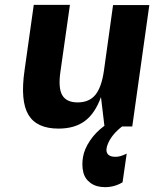

<svg xmlns="http://www.w3.org/2000/svg" viewBox="-20 -521 635 791"><path d="M409.2 -2H410.2L396 -121.1Q371.6 -53.7 329.6 -22.5Q287.6 8.8 221.2 8.8Q130.9 8.8 96.9 -48.3Q63 -105.5 81.1 -231L119.1 -501H268.1L229 -226.1Q219.2 -158.2 236.6 -128.7Q253.9 -99.1 299.8 -99.1Q347.2 -99.1 372.8 -130.1Q398.4 -161.1 408.2 -230L445.8 -500H595.2L524.9 0H482.9Q439 34.2 423.8 73.2Q409.7 109.9 433.6 121.1Q441.9 125 454.1 125Q474.1 126 502 111.8L484.9 230Q452.1 250 412.1 250Q376.5 250 352.8 232.7Q329.1 215.3 322.8 187Q316.4 158.7 322 125.7Q327.6 92.8 350.8 58.3Q374 23.9 409.2 -2Z"/></svg>

Font: Fivo Sans Modern
Style: Italic
Weight: 700
Designer: Alexander Slobzheninov
Foundry: Alexander Slobzheninov
Version: 1.0